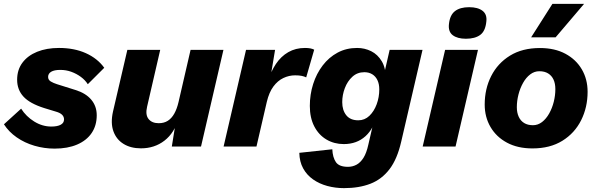

<svg xmlns="http://www.w3.org/2000/svg" viewBox="-28 -758 3093 993"><path d="M254.4 10.6Q200.8 10.6 150 -4.3Q99.2 -19.2 58.4 -47.6Q17.5 -76 -7.6 -115.2L81.3 -196Q107.1 -155.4 149 -129.5Q190.9 -103.5 237.5 -103.5Q268.7 -103.5 286 -112.9Q303.2 -122.2 303.2 -140.5Q303.2 -154.6 292.8 -164.7Q282.5 -174.7 261.4 -180.6L200.7 -199.1Q126.1 -222.6 93.4 -258.3Q60.6 -293.9 60.6 -345.7Q60.6 -396.9 87.9 -433.6Q115.2 -470.4 164 -490.2Q212.8 -510 277.2 -510Q355.7 -510 415.8 -483.1Q476 -456.1 511.2 -407.4L426.1 -322.5Q412.7 -343.7 390.3 -360.3Q367.8 -376.9 340.8 -386.7Q313.8 -396.5 283.8 -396.5Q252.8 -396.5 236.8 -387Q220.8 -377.5 220.8 -360.2Q220.8 -344.8 234.7 -336.5Q248.5 -328.3 267.4 -322.4L361.9 -292.7Q415.2 -276.4 443.8 -242.7Q472.3 -209 472.3 -161.9Q472.3 -108.8 446.1 -70.1Q419.9 -31.4 370.9 -10.4Q322 10.6 254.4 10.6Z M701 9.2Q648.2 9.2 610.9 -13.8Q573.6 -36.8 558.4 -79.4Q543.2 -122 556.4 -181L630.6 -500H800.6L732.8 -206.4Q722.8 -164.6 740.2 -142.7Q757.6 -120.8 792.8 -120.8Q820.2 -120.8 839.9 -133.3Q859.6 -145.8 873.4 -170.4Q887.2 -195 895.4 -230.4L957.6 -500H1127.6L1011.6 0H860.6L886.2 -159.4L895 -144.2Q873.8 -70 822.3 -30.4Q770.8 9.2 701 9.2Z M1128.4 0 1244.4 -500H1394.6L1364.4 -318.4L1356.6 -335Q1372.6 -387.6 1398.8 -427Q1425 -466.4 1462.9 -488.2Q1500.8 -510 1549 -510Q1565.6 -510 1577.2 -507.7Q1588.8 -505.4 1597 -501L1555.6 -357.8Q1545.6 -362.8 1532.2 -365.6Q1518.8 -368.4 1498.2 -368.4Q1466.8 -368.4 1437.5 -354.5Q1408.2 -340.6 1385.9 -310.6Q1363.6 -280.6 1351.8 -230.8L1298.4 0Z M1751 215Q1706.2 215 1664.8 203.8Q1623.4 192.6 1591 169.8Q1558.6 147 1539.8 112.7Q1521 78.4 1520 32.4L1690.6 14Q1692.6 56.2 1709.2 80.5Q1725.8 104.8 1771.4 104.8Q1795.6 104.8 1816.1 93.7Q1836.6 82.6 1852.1 57.8Q1867.6 33 1877 -10L1914 -170.4L1922.8 -169.8Q1907.2 -94.4 1862.2 -53.6Q1817.2 -12.8 1750 -12.8Q1700.4 -12.8 1660.4 -36.4Q1620.4 -60 1597.4 -104.4Q1574.4 -148.8 1574.4 -210.2Q1574.4 -269.6 1591.6 -323.5Q1608.8 -377.4 1641 -419.6Q1673.2 -461.8 1718.2 -485.9Q1763.2 -510 1819 -510Q1858 -510 1891.7 -493.2Q1925.4 -476.4 1946.6 -440.9Q1967.8 -405.4 1966.8 -350.2L1947 -325.4L1987.2 -500H2157.2L2046.8 -24.4Q2026.4 64.6 1986.6 116.9Q1946.8 169.2 1888.1 192.1Q1829.4 215 1751 215ZM1825 -135.8Q1858.2 -135.8 1882.4 -159Q1906.6 -182.2 1920.1 -218.7Q1933.6 -255.2 1933.6 -295.6Q1933.6 -323.2 1924.2 -343.1Q1914.8 -363 1897.4 -373.8Q1880 -384.6 1856.4 -384.6Q1820 -384.6 1794.4 -361.1Q1768.8 -337.6 1755.4 -302.1Q1742 -266.6 1742 -229.6Q1742 -188 1762.9 -161.9Q1783.8 -135.8 1825 -135.8Z M2381.6 -557.6Q2337.8 -557.6 2313.5 -576Q2289.2 -594.4 2294 -634.2Q2298.8 -680.2 2325.1 -700.5Q2351.4 -720.8 2398.4 -720.8Q2443.4 -720.8 2467.7 -702.1Q2492 -683.4 2487.2 -646Q2482.4 -597 2455.5 -577.3Q2428.6 -557.6 2381.6 -557.6ZM2444 -500 2328 0H2158L2274 -500Z M2725.8 9.6Q2649.6 9.6 2594.3 -20Q2539 -49.6 2508.9 -101.1Q2478.8 -152.6 2478.8 -217.2Q2478.8 -298.4 2512.4 -364.7Q2546 -431 2609.7 -470.3Q2673.4 -509.6 2764.4 -509.6Q2841 -509.6 2896.1 -480Q2951.2 -450.4 2981.1 -399.3Q3011 -348.2 3011 -283.2Q3011 -203 2977.6 -136.2Q2944.2 -69.4 2880.5 -29.9Q2816.8 9.6 2725.8 9.6ZM2728.2 -110.4Q2754 -110.4 2775.3 -126.8Q2796.6 -143.2 2812.2 -170.9Q2827.8 -198.6 2836 -231.5Q2844.2 -264.4 2844.2 -297Q2844.2 -326 2834.7 -346.5Q2825.2 -367 2806.8 -378.3Q2788.4 -389.6 2761.4 -389.6Q2735.6 -389.6 2714.1 -373.2Q2692.6 -356.8 2677.2 -329.3Q2661.8 -301.8 2653.4 -268.9Q2645 -236 2645 -203.4Q2645 -175.4 2654.7 -154.2Q2664.4 -133 2683 -121.7Q2701.6 -110.4 2728.2 -110.4ZM2829 -738H2992.8L2845.6 -565H2719Z"/></svg>

Font: Work Sans
Style: Italic
Weight: 400
Italic angle: -13°
Designer: Wei Huang
Foundry: Wei Huang
Version: Version 2.012